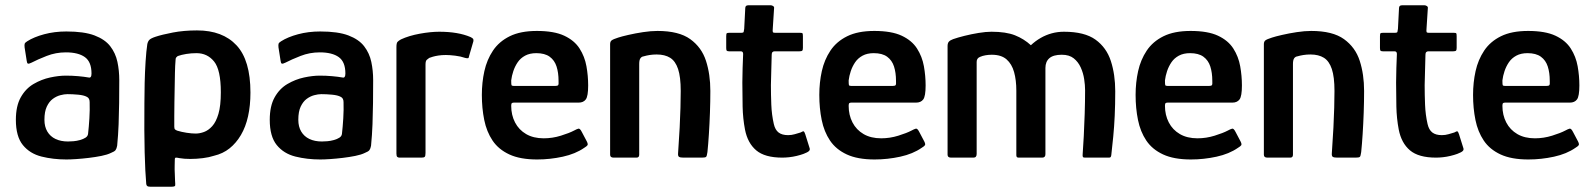

<svg xmlns="http://www.w3.org/2000/svg" viewBox="-20 -596 6022 726"><path d="M231 7Q181 7 137 -4Q93 -15 66.5 -47.5Q40 -80 40 -143Q40 -195 58.5 -228Q77 -261 107 -278.5Q137 -296 169.5 -303Q202 -310 229 -310Q253 -310 275.5 -308Q298 -306 315 -303Q326 -300 326 -318Q326 -362 301 -380Q276 -398 229 -398Q191 -398 156.5 -384.5Q122 -371 99 -359Q89 -354 85.5 -355.5Q82 -357 81 -366L73 -417Q72 -427 73.5 -431Q75 -435 83 -440Q108 -456 147 -466.5Q186 -477 231 -477Q298 -477 337.5 -462Q377 -447 397 -421Q417 -395 424 -362Q431 -329 431 -293Q431 -248 430.5 -207Q430 -166 428.5 -126Q427 -86 423 -45Q421 -34 417 -28.5Q413 -23 400 -18Q386 -11 363.5 -6.5Q341 -2 316 1Q291 4 268.5 5.5Q246 7 231 7ZM237 -61Q246 -61 258 -62Q270 -63 282.5 -66.5Q295 -70 303.5 -75.5Q312 -81 313 -90Q316 -116 318 -148.5Q320 -181 319 -210Q319 -225 308 -230Q297 -236 275.5 -238Q254 -240 235 -240Q223 -240 208 -236Q193 -232 179.5 -222Q166 -212 157 -193Q148 -174 148 -143Q148 -117 159 -98.5Q170 -80 190 -70.5Q210 -61 237 -61Z M533 100Q529 56 527 -20Q525 -96 526 -206Q526 -241 527 -282.5Q528 -324 530.5 -363.5Q533 -403 537 -429Q539 -439 544.5 -445Q550 -451 568 -457Q592 -465 633.5 -473Q675 -481 725 -481Q822 -481 874.5 -424.5Q927 -368 927 -246Q927 -197 918 -156.5Q909 -116 891 -85.5Q873 -55 848 -35Q823 -15 789 -7Q771 -1 747 2Q723 5 699.5 5Q676 5 659 2Q650 0 645.5 0Q641 0 641 7Q641 14 640.5 29.5Q640 45 641 61.5Q642 78 642 89Q643 100 642.5 105Q642 110 629 110H548Q541 110 537.5 108Q534 106 533 100ZM639 -117Q639 -109 642 -106.5Q645 -104 650 -102Q666 -97 685.5 -94Q705 -91 720 -91Q735 -91 751.5 -97Q768 -103 782.5 -119Q797 -135 806 -165.5Q815 -196 815 -247Q815 -332 789.5 -363.5Q764 -395 723 -395Q703 -395 684.5 -392Q666 -389 652 -384Q649 -382 646.5 -379Q644 -376 644 -371Q642 -348 641.5 -321Q641 -294 640.5 -265.5Q640 -237 639.5 -209Q639 -181 639 -157Q639 -133 639 -117Z M1191 7Q1141 7 1097 -4Q1053 -15 1026.5 -47.5Q1000 -80 1000 -143Q1000 -195 1018.5 -228Q1037 -261 1067 -278.5Q1097 -296 1129.5 -303Q1162 -310 1189 -310Q1213 -310 1235.5 -308Q1258 -306 1275 -303Q1286 -300 1286 -318Q1286 -362 1261 -380Q1236 -398 1189 -398Q1151 -398 1116.5 -384.5Q1082 -371 1059 -359Q1049 -354 1045.5 -355.5Q1042 -357 1041 -366L1033 -417Q1032 -427 1033.5 -431Q1035 -435 1043 -440Q1068 -456 1107 -466.5Q1146 -477 1191 -477Q1258 -477 1297.5 -462Q1337 -447 1357 -421Q1377 -395 1384 -362Q1391 -329 1391 -293Q1391 -248 1390.5 -207Q1390 -166 1388.5 -126Q1387 -86 1383 -45Q1381 -34 1377 -28.5Q1373 -23 1360 -18Q1346 -11 1323.5 -6.5Q1301 -2 1276 1Q1251 4 1228.5 5.5Q1206 7 1191 7ZM1197 -61Q1206 -61 1218 -62Q1230 -63 1242.5 -66.5Q1255 -70 1263.5 -75.5Q1272 -81 1273 -90Q1276 -116 1278 -148.5Q1280 -181 1279 -210Q1279 -225 1268 -230Q1257 -236 1235.5 -238Q1214 -240 1195 -240Q1183 -240 1168 -236Q1153 -232 1139.5 -222Q1126 -212 1117 -193Q1108 -174 1108 -143Q1108 -117 1119 -98.5Q1130 -80 1150 -70.5Q1170 -61 1197 -61Z M1641 -476Q1712 -476 1759 -456Q1767 -452 1769 -449Q1771 -446 1770 -440L1754 -385Q1753 -377 1750 -376Q1747 -375 1739 -377Q1722 -383 1701 -385.5Q1680 -388 1666 -388Q1650 -388 1637.5 -386Q1625 -384 1616.5 -381.5Q1608 -379 1603 -377Q1599 -374 1594 -370Q1589 -366 1589 -352V-18Q1589 -6 1586 -3Q1583 0 1574 0H1490Q1486 0 1482.5 -2.5Q1479 -5 1479 -15V-418Q1479 -433 1483 -437.5Q1487 -442 1496 -447Q1526 -461 1567 -468.5Q1608 -476 1641 -476Z M1802 -237Q1802 -284 1811.5 -327Q1821 -370 1844 -404.5Q1867 -439 1907.5 -459Q1948 -479 2010 -479Q2075 -479 2113.5 -461Q2152 -443 2171.5 -412.5Q2191 -382 2197.5 -345.5Q2204 -309 2204 -273Q2204 -232 2195 -220Q2186 -208 2168 -208H1923Q1918 -208 1915.5 -206Q1913 -204 1913 -196Q1913 -161 1927.5 -133Q1942 -105 1969.5 -89Q1997 -73 2036 -73Q2069 -73 2101 -83Q2133 -93 2150 -102Q2161 -108 2167 -109.5Q2173 -111 2180 -97L2199 -61Q2204 -51 2201.5 -47Q2199 -43 2189 -37Q2156 -14 2108 -3.5Q2060 7 2011 7Q1947 7 1906 -12Q1865 -31 1842.5 -64.5Q1820 -98 1811 -142.5Q1802 -187 1802 -237ZM2092 -291Q2092 -321 2084.5 -344.5Q2077 -368 2058.5 -381.5Q2040 -395 2008 -395Q1983 -395 1965.5 -385.5Q1948 -376 1937.5 -360.5Q1927 -345 1921 -327Q1915 -309 1913 -292Q1913 -278 1914 -274.5Q1915 -271 1923 -271H2079Q2088 -271 2090.5 -274Q2093 -277 2092 -291Z M2300 0Q2287 0 2287 -11Q2287 -116 2287 -220.5Q2287 -325 2287 -429Q2287 -439 2293 -443.5Q2299 -448 2318 -454Q2330 -458 2356 -464Q2382 -470 2411.5 -474.5Q2441 -479 2466 -479Q2547 -479 2590 -448Q2633 -417 2649.5 -366Q2666 -315 2666 -252Q2666 -212 2664.5 -170Q2663 -128 2660.5 -89Q2658 -50 2655 -21Q2653 -5 2649.5 -2.5Q2646 0 2634 0H2564Q2552 0 2547.5 -3Q2543 -6 2544 -17Q2544 -22 2546 -49Q2548 -76 2550 -113.5Q2552 -151 2553 -188.5Q2554 -226 2554 -252Q2554 -305 2544 -335Q2534 -365 2514 -377.5Q2494 -390 2463 -390Q2449 -390 2436.5 -388Q2424 -386 2414 -383Q2406 -382 2401.5 -375.5Q2397 -369 2397 -354Q2397 -307 2397 -250Q2397 -193 2397 -132.5Q2397 -72 2397 -11Q2397 0 2387 0Z M2938 0Q2872 0 2839.5 -27.5Q2807 -55 2797 -106Q2789 -148 2788 -193Q2787 -238 2787 -284Q2787 -314 2788 -339Q2789 -364 2790 -392Q2790 -402 2781 -402H2737Q2731 -402 2728.5 -404Q2726 -406 2726 -414V-459Q2726 -469 2728.5 -470.5Q2731 -472 2739 -472H2784Q2791 -472 2792 -475.5Q2793 -479 2794 -487L2798 -565Q2798 -576 2809 -576H2895Q2899 -576 2903.5 -573Q2908 -570 2907 -565L2902 -487Q2901 -477 2902.5 -474.5Q2904 -472 2910 -472H3004Q3013 -472 3014.5 -470Q3016 -468 3016 -458V-415Q3016 -407 3013.5 -404.5Q3011 -402 3003 -402H2909Q2904 -402 2901 -399Q2898 -396 2898 -389Q2897 -361 2896.5 -332.5Q2896 -304 2895 -274Q2895 -238 2896.5 -200Q2898 -162 2906 -127Q2911 -105 2924 -95Q2937 -85 2960 -85Q2973 -85 2985 -88.5Q2997 -92 3007 -95Q3017 -101 3019.5 -99Q3022 -97 3025 -88L3041 -37Q3044 -30 3039 -25Q3034 -20 3018 -14Q3007 -10 2992.5 -6.5Q2978 -3 2964 -1.5Q2950 0 2938 0Z M3078 -237Q3078 -284 3087.5 -327Q3097 -370 3120 -404.5Q3143 -439 3183.5 -459Q3224 -479 3286 -479Q3351 -479 3389.5 -461Q3428 -443 3447.5 -412.5Q3467 -382 3473.5 -345.5Q3480 -309 3480 -273Q3480 -232 3471 -220Q3462 -208 3444 -208H3199Q3194 -208 3191.5 -206Q3189 -204 3189 -196Q3189 -161 3203.5 -133Q3218 -105 3245.5 -89Q3273 -73 3312 -73Q3345 -73 3377 -83Q3409 -93 3426 -102Q3437 -108 3443 -109.5Q3449 -111 3456 -97L3475 -61Q3480 -51 3477.5 -47Q3475 -43 3465 -37Q3432 -14 3384 -3.5Q3336 7 3287 7Q3223 7 3182 -12Q3141 -31 3118.5 -64.5Q3096 -98 3087 -142.5Q3078 -187 3078 -237ZM3368 -291Q3368 -321 3360.5 -344.5Q3353 -368 3334.5 -381.5Q3316 -395 3284 -395Q3259 -395 3241.5 -385.5Q3224 -376 3213.5 -360.5Q3203 -345 3197 -327Q3191 -309 3189 -292Q3189 -278 3190 -274.5Q3191 -271 3199 -271H3355Q3364 -271 3366.5 -274Q3369 -277 3368 -291Z M3576 0Q3563 0 3563 -11V-422Q3563 -433 3568 -438.5Q3573 -444 3584 -448Q3601 -454 3627 -460.5Q3653 -467 3680.5 -471.5Q3708 -476 3729 -476Q3784 -476 3818 -462.5Q3852 -449 3878 -425Q3895 -441 3915 -452.5Q3935 -464 3957 -470Q3979 -476 4003 -476Q4081 -476 4122.5 -446Q4164 -416 4180.5 -365Q4197 -314 4197 -251Q4197 -200 4195 -158Q4193 -116 4189.5 -80Q4186 -44 4182 -9Q4181 -3 4179 -1.5Q4177 0 4173 0H4082Q4076 0 4074.5 -3Q4073 -6 4074 -16Q4076 -42 4078 -81Q4080 -120 4081.5 -165.5Q4083 -211 4083 -255Q4083 -274 4079.5 -297Q4076 -320 4066.5 -341Q4057 -362 4040 -375.5Q4023 -389 3995 -389Q3963 -389 3948 -376Q3933 -363 3933 -339Q3933 -293 3933 -251Q3933 -209 3933 -170Q3933 -131 3933 -92.5Q3933 -54 3933 -13Q3933 0 3921 0H3831Q3823 0 3823 -9V-253Q3823 -293 3814.5 -323.5Q3806 -354 3786 -371.5Q3766 -389 3730 -389Q3718 -389 3706.5 -387Q3695 -385 3686 -381Q3673 -376 3673 -362V-14Q3673 0 3661 0Z M4274 -237Q4274 -284 4283.5 -327Q4293 -370 4316 -404.5Q4339 -439 4379.5 -459Q4420 -479 4482 -479Q4547 -479 4585.5 -461Q4624 -443 4643.5 -412.5Q4663 -382 4669.5 -345.5Q4676 -309 4676 -273Q4676 -232 4667 -220Q4658 -208 4640 -208H4395Q4390 -208 4387.5 -206Q4385 -204 4385 -196Q4385 -161 4399.5 -133Q4414 -105 4441.5 -89Q4469 -73 4508 -73Q4541 -73 4573 -83Q4605 -93 4622 -102Q4633 -108 4639 -109.5Q4645 -111 4652 -97L4671 -61Q4676 -51 4673.5 -47Q4671 -43 4661 -37Q4628 -14 4580 -3.5Q4532 7 4483 7Q4419 7 4378 -12Q4337 -31 4314.5 -64.5Q4292 -98 4283 -142.5Q4274 -187 4274 -237ZM4564 -291Q4564 -321 4556.5 -344.5Q4549 -368 4530.5 -381.5Q4512 -395 4480 -395Q4455 -395 4437.5 -385.5Q4420 -376 4409.5 -360.5Q4399 -345 4393 -327Q4387 -309 4385 -292Q4385 -278 4386 -274.5Q4387 -271 4395 -271H4551Q4560 -271 4562.5 -274Q4565 -277 4564 -291Z M4772 0Q4759 0 4759 -11Q4759 -116 4759 -220.5Q4759 -325 4759 -429Q4759 -439 4765 -443.5Q4771 -448 4790 -454Q4802 -458 4828 -464Q4854 -470 4883.5 -474.5Q4913 -479 4938 -479Q5019 -479 5062 -448Q5105 -417 5121.5 -366Q5138 -315 5138 -252Q5138 -212 5136.5 -170Q5135 -128 5132.5 -89Q5130 -50 5127 -21Q5125 -5 5121.5 -2.5Q5118 0 5106 0H5036Q5024 0 5019.5 -3Q5015 -6 5016 -17Q5016 -22 5018 -49Q5020 -76 5022 -113.5Q5024 -151 5025 -188.5Q5026 -226 5026 -252Q5026 -305 5016 -335Q5006 -365 4986 -377.5Q4966 -390 4935 -390Q4921 -390 4908.5 -388Q4896 -386 4886 -383Q4878 -382 4873.5 -375.5Q4869 -369 4869 -354Q4869 -307 4869 -250Q4869 -193 4869 -132.5Q4869 -72 4869 -11Q4869 0 4859 0Z M5410 0Q5344 0 5311.5 -27.5Q5279 -55 5269 -106Q5261 -148 5260 -193Q5259 -238 5259 -284Q5259 -314 5260 -339Q5261 -364 5262 -392Q5262 -402 5253 -402H5209Q5203 -402 5200.5 -404Q5198 -406 5198 -414V-459Q5198 -469 5200.5 -470.5Q5203 -472 5211 -472H5256Q5263 -472 5264 -475.5Q5265 -479 5266 -487L5270 -565Q5270 -576 5281 -576H5367Q5371 -576 5375.5 -573Q5380 -570 5379 -565L5374 -487Q5373 -477 5374.5 -474.5Q5376 -472 5382 -472H5476Q5485 -472 5486.5 -470Q5488 -468 5488 -458V-415Q5488 -407 5485.5 -404.5Q5483 -402 5475 -402H5381Q5376 -402 5373 -399Q5370 -396 5370 -389Q5369 -361 5368.5 -332.5Q5368 -304 5367 -274Q5367 -238 5368.5 -200Q5370 -162 5378 -127Q5383 -105 5396 -95Q5409 -85 5432 -85Q5445 -85 5457 -88.5Q5469 -92 5479 -95Q5489 -101 5491.5 -99Q5494 -97 5497 -88L5513 -37Q5516 -30 5511 -25Q5506 -20 5490 -14Q5479 -10 5464.5 -6.5Q5450 -3 5436 -1.5Q5422 0 5410 0Z M5550 -237Q5550 -284 5559.5 -327Q5569 -370 5592 -404.5Q5615 -439 5655.5 -459Q5696 -479 5758 -479Q5823 -479 5861.5 -461Q5900 -443 5919.5 -412.5Q5939 -382 5945.5 -345.5Q5952 -309 5952 -273Q5952 -232 5943 -220Q5934 -208 5916 -208H5671Q5666 -208 5663.5 -206Q5661 -204 5661 -196Q5661 -161 5675.5 -133Q5690 -105 5717.5 -89Q5745 -73 5784 -73Q5817 -73 5849 -83Q5881 -93 5898 -102Q5909 -108 5915 -109.5Q5921 -111 5928 -97L5947 -61Q5952 -51 5949.5 -47Q5947 -43 5937 -37Q5904 -14 5856 -3.5Q5808 7 5759 7Q5695 7 5654 -12Q5613 -31 5590.5 -64.5Q5568 -98 5559 -142.5Q5550 -187 5550 -237ZM5840 -291Q5840 -321 5832.5 -344.5Q5825 -368 5806.5 -381.5Q5788 -395 5756 -395Q5731 -395 5713.5 -385.5Q5696 -376 5685.5 -360.5Q5675 -345 5669 -327Q5663 -309 5661 -292Q5661 -278 5662 -274.5Q5663 -271 5671 -271H5827Q5836 -271 5838.5 -274Q5841 -277 5840 -291Z"/></svg>

Font: Glory SemiBold
Style: Regular
Weight: 600
Designer: Robert Leuschke
Foundry: Robert Leuschke
Version: Version 1.011